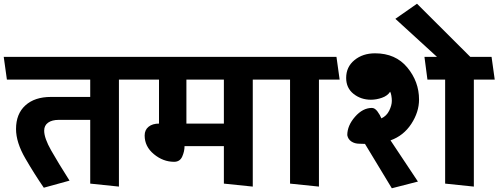

<svg xmlns="http://www.w3.org/2000/svg" viewBox="-31 -985 2674 1030"><path d="M453 0V-342H285Q248 -342 227 -327Q206 -312 206 -284Q206 -244 243.5 -178Q281 -112 342 -16L204 22Q155 -49 105 -135Q55 -221 55 -293Q55 -374 105 -419.5Q155 -465 242 -465H453V-558H6L-11 -680H702L718 -558H607V16Z M1170 0V-201H959Q959 -173 946.5 -145Q934 -117 903 -117Q844 -117 794.5 -158Q745 -199 745 -258Q745 -288 766 -305Q787 -322 822 -322V-558H712Q708 -589 704 -619Q700 -649 696 -680H1419L1436 -558H1325V16ZM1170 -558H969V-322H1170Z M1525 0V-558H1431L1414 -680H1774L1791 -558H1680V16Z M2357 0V-558H2262L2246 -680H2606L2623 -558H2511V16ZM2071 -444Q2071 -457 2068.5 -471.5Q2066 -486 2062 -493Q2048 -471 2018 -460.5Q1988 -450 1959 -450Q1905 -450 1865.5 -481.5Q1826 -513 1826 -567Q1826 -626 1870.5 -662.5Q1915 -699 1981 -699Q2091 -699 2154 -623Q2217 -547 2217 -451Q2217 -384 2175.5 -320.5Q2134 -257 2064 -232L2211 -11L2071 25L1927 -213Q1926 -213 1912 -213.5Q1898 -214 1897 -214Q1872 -214 1854 -226Q1836 -238 1832 -260Q1832 -311 1873.5 -358.5Q1915 -406 1964 -406Q1980 -406 1994 -387Q2008 -368 2015 -350Q2043 -363 2057 -391.5Q2071 -420 2071 -444Z M2548 -624 2381 -618 2090 -884 2206 -965Z"/></svg>

Font: Palanquin Dark Medium
Style: Regular
Weight: 500
Designer: Pria Ravichandran
Version: Version 1.001